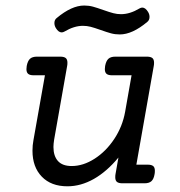

<svg xmlns="http://www.w3.org/2000/svg" viewBox="-20 -653 640 684"><path d="M348.6 -617.2Q370.6 -609.4 383.8 -606Q397 -602.5 411.1 -602.5Q442.9 -602.5 477.1 -623Q482.4 -626 486.8 -626Q498 -626 507.3 -610.8Q512.7 -602.1 512.7 -592.8Q512.7 -581.1 504.4 -574.7Q451.2 -530.3 406.7 -530.3Q390.1 -530.3 375.7 -534.2Q361.3 -538.1 337.9 -546.4Q315.9 -554.2 302.7 -557.6Q289.6 -561 275.4 -561Q244.1 -561 209.5 -540.5Q204.6 -537.6 199.7 -537.6Q188.5 -537.6 179.2 -552.7Q173.8 -561.5 173.8 -570.8Q173.8 -582.5 182.1 -588.9Q235.4 -633.3 279.8 -633.3Q296.4 -633.3 310.8 -629.4Q325.2 -625.5 348.6 -617.2ZM528.8 -429.7Q528.8 -422.4 527.8 -418L465.8 -66.4H505.9Q519.5 -66.4 525.6 -61.5Q531.7 -56.6 531.7 -44.9Q531.7 -37.6 530.8 -33.2Q527.8 -15.1 519.5 -7.6Q511.2 0 494.6 0H416.5Q402.8 0 396.7 -4.9Q390.6 -9.8 390.6 -21.5Q390.6 -28.8 391.6 -33.2L401.9 -91.8Q360.8 -42 314.5 -15.6Q268.1 10.7 220.2 10.7Q162.1 10.7 128.9 -23.7Q95.7 -58.1 95.7 -116.2Q95.7 -135.7 99.1 -153.3L140.1 -384.8H100.1Q86.4 -384.8 80.3 -389.9Q74.2 -395 74.2 -406.7Q74.2 -409.2 75.2 -418Q78.6 -436 86.9 -443.6Q95.2 -451.2 111.8 -451.2H194.3Q208 -451.2 214.1 -446.3Q220.2 -441.4 220.2 -429.7Q220.2 -422.4 219.2 -418L172.9 -155.8Q170.4 -140.1 170.4 -129.4Q170.4 -97.2 186.5 -79.3Q202.6 -61.5 235.4 -61.5Q276.4 -61.5 317.1 -87.6Q357.9 -113.8 387.2 -158.2Q416.5 -202.6 425.8 -254.9L448.7 -384.8H379.4Q365.7 -384.8 359.6 -389.9Q353.5 -395 353.5 -406.7Q353.5 -409.2 354.5 -418Q357.9 -436 366.2 -443.6Q374.5 -451.2 391.1 -451.2H502.9Q516.6 -451.2 522.7 -446.3Q528.8 -441.4 528.8 -429.7Z"/></svg>

Font: Courier Prime
Style: Italic
Weight: 400
Italic angle: -10°
Designer: Alan Dague-Greene
Foundry: Quote-Unquote Apps
Version: Version 3.018